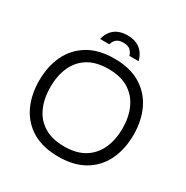

<svg xmlns="http://www.w3.org/2000/svg" viewBox="-188 -991 1123 1158"><g transform="rotate(30 373.5 -411.5)"><path d="M374 10Q265 10 192 -33.5Q119 -77 82 -154Q45 -231 45 -331Q45 -430 82 -507Q119 -584 192 -628Q265 -672 374 -672Q482 -672 555 -628Q628 -584 665 -507Q702 -430 702 -331Q702 -231 665 -154Q628 -77 555 -33.5Q482 10 374 10ZM374 -61Q459 -61 514.5 -95.5Q570 -130 597.5 -191Q625 -252 625 -331Q625 -409 597.5 -470Q570 -531 514.5 -565.5Q459 -600 374 -600Q288 -600 232.5 -565.5Q177 -531 150 -470Q123 -409 123 -331Q123 -252 150 -191Q177 -130 232.5 -95.5Q288 -61 374 -61ZM372 -833Q407 -833 434 -821.5Q461 -810 479 -787.5Q497 -765 506 -731H442Q436 -753 420 -767.5Q404 -782 372 -782Q339 -782 323.5 -767.5Q308 -753 302 -731H238Q246 -765 264 -787.5Q282 -810 309 -821.5Q336 -833 372 -833Z"/></g></svg>

Font: Nata Sans
Style: Regular
Weight: 400
Designer: Daniel Uzquiano Cruz
Version: Version 1.001